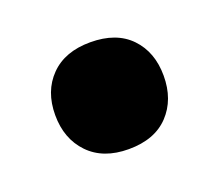

<svg xmlns="http://www.w3.org/2000/svg" viewBox="-50 -431 373 326"><g transform="rotate(-20 136.0 -268.5)"><path d="M136 -172Q90 -172 64 -199Q38 -226 38 -269Q38 -312 64 -338.5Q90 -365 136 -365Q183 -365 208.5 -338.5Q234 -312 234 -269Q234 -226 208.5 -199Q183 -172 136 -172Z"/></g></svg>

Font: Chiron GoRound TC H
Style: Regular
Weight: 900
Designer: Ryoko NISHIZUKA 西塚涼子 (kana, bopomofo & ideographs); Paul D. Hunt (Latin, Greek & Cyrillic); Sandoll Communications 산돌커뮤니
Foundry: Adobe
Version: Version 1.000;hotconv 1.1.1;makeotfexe 2.6.0